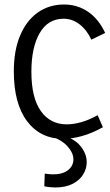

<svg xmlns="http://www.w3.org/2000/svg" viewBox="-20 -599 484 843"><path d="M257.2 10.5Q157.3 10.5 99 -66.7Q40.7 -143.9 40.7 -285.8Q40.7 -377 68.2 -442.7Q95.8 -508.5 145.6 -543.9Q195.5 -579.2 261.3 -579.2Q319.4 -579.2 366.1 -547.8Q412.7 -516.4 441.8 -454.4L381 -424.9Q361.6 -467.2 329.5 -492Q297.5 -516.8 259.7 -516.8Q190.7 -516.8 154.3 -453.9Q117.8 -390.9 117.8 -283.8Q117.8 -170.1 159.2 -111.6Q200.6 -53 273.3 -53Q302.1 -53 336 -62.4Q369.8 -71.7 408.8 -93.2L431.8 -40.4Q383.6 -13.7 339.7 -1.6Q295.8 10.5 257.2 10.5ZM222.8 224.1Q211.4 224.1 199.5 222.9Q187.6 221.8 174.5 218.8L176.5 163.3Q186.8 164.3 195.5 165.5Q204.2 166.6 213.2 166.6Q255.1 166.6 278.7 148Q302.3 129.4 302.3 100.5Q302.3 71.6 274.6 41.5Q246.9 11.4 188.6 -5.2L247.9 -6Q305 7.7 332.8 41.6Q360.7 75.5 360.7 113.2Q360.7 141.6 345.2 167Q329.6 192.4 298.8 208.2Q268 224.1 222.8 224.1Z"/></svg>

Font: Yaldevi ExtraLight
Style: Regular
Weight: 200
Designer: Sol Matas, Rajitha Manaperi, Kosala Senevirathne
Foundry: Mooniak
Version: Version 1.100